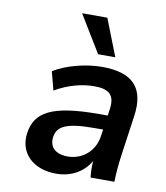

<svg xmlns="http://www.w3.org/2000/svg" viewBox="-88 -866 822 950"><g transform="rotate(10 323.0 -391.0)"><path d="M258.3 10.7C334.5 10.7 395 -25.4 428.2 -83C425.8 -55.2 426.3 -27.3 429.7 0H549.3C550.3 -47.9 555.2 -96.2 562 -143.6L589.4 -336.9C610.8 -485.8 541 -549.3 391.1 -549.3C310.5 -549.3 210.9 -523.9 149.4 -484.9L173.8 -392.1C238.3 -429.7 306.2 -448.2 370.6 -448.2C444.8 -448.2 474.6 -421.4 464.8 -350.6L460 -316.9H415.5C177.2 -316.9 97.7 -269 82.5 -162.1C68.4 -64 138.2 10.7 258.3 10.7ZM446.8 -607.4 374 -793.5H247.1L360.4 -607.4ZM299.3 -83C237.8 -83 205.6 -115.2 212.4 -165C220.2 -219.7 262.7 -244.6 405.8 -244.6H449.7L444.3 -210C433.1 -131.3 370.6 -83 299.3 -83Z"/></g></svg>

Font: Winston SemiBold
Style: Italic
Weight: 600
Italic angle: -8.13011°
Designer: Vernon Adams, Kim Jin-seong, David Berlow, Cristiano Sobral
Foundry: The Winston Project Authors
Version: Version 3.004